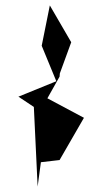

<svg xmlns="http://www.w3.org/2000/svg" viewBox="-20 -591 330 709"><path d="M200 0 290 -156 155 -228 200 -308 201 -320 243 -435 164 -571 134 -422 188 -291 48 -234 105 -196 119 98 131 8Z"/></svg>

Font: Asimov Silicon
Style: Regular
Weight: 400
Designer: Google
Version: Version 2.000980; 2014